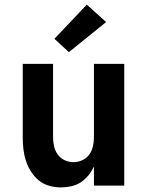

<svg xmlns="http://www.w3.org/2000/svg" viewBox="-20 -808 640 836"><path d="M246 8Q220 8 194.5 1Q169 -6 149 -22.5Q129 -39 115 -61Q101 -83 93 -107.5Q85 -132 82 -158Q79 -184 79 -210V-530H211V-210Q211 -190 215.5 -170.5Q220 -151 231.5 -135Q243 -119 261.5 -110.5Q280 -102 300 -102Q320 -102 338.5 -110.5Q357 -119 368.5 -135Q380 -151 384.5 -170.5Q389 -190 389 -210V-530H521V0H389V-83Q379 -62 365 -44.5Q351 -27 332 -14.5Q313 -2 290.5 3Q268 8 246 8ZM280 -581 217 -639 358 -788 442 -712Z"/></svg>

Font: Iosevka Curly XBdEx
Style: Regular
Weight: 800
Width: 7
Monospace: yes
Designer: Belleve Invis
Foundry: Belleve Invis
Version: Version 11.1.0; ttfautohint (v1.8.3)